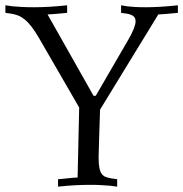

<svg xmlns="http://www.w3.org/2000/svg" viewBox="-28 -698 685 718"><path d="M346.2 -288.1Q343.8 -211.4 342.3 -168.2Q340.8 -125 340.8 -109.9Q340.8 -85.9 343.5 -71.3Q346.2 -56.6 352.1 -48.3Q357.9 -40 367.2 -36.4Q376.5 -32.7 389.2 -30.8L410.2 -27.8V0Q399.4 -1.5 384.3 -3.4Q371.6 -4.4 353 -5.6Q334.5 -6.8 310.1 -6.8Q285.2 -6.8 255.1 -5.4Q225.1 -3.9 189 0V-27.8Q201.7 -28.8 211.4 -29.8Q221.2 -30.8 229.2 -31.7Q237.3 -32.7 245.1 -33.2Q252.9 -33.7 262.2 -34.2L268.1 -295.9L118.2 -555.2Q103 -581.5 89.8 -598.4Q76.7 -615.2 64 -625.5Q51.3 -635.7 38.8 -640.4Q26.4 -645 13.2 -647L-7.8 -649.9V-678.2Q4.4 -676.3 20.5 -674.3Q34.7 -672.9 54.4 -671.9Q74.2 -670.9 100.1 -670.9Q125.5 -670.9 156 -672.6Q186.5 -674.3 223.1 -678.2V-649.9Q210.4 -648.9 200.7 -647.9Q190.9 -647 182.6 -646.2Q174.3 -645.5 166.5 -645Q158.7 -644.5 149.9 -644L321.8 -339.8H330.1L455.1 -555.2Q479 -598.1 479 -618.2Q479 -631.8 470 -638.2Q460.9 -644.5 445.8 -647L424.8 -649.9V-678.2Q434.1 -676.3 447.8 -674.3Q459.5 -672.9 476.8 -671.9Q494.1 -670.9 518.1 -670.9Q541.5 -670.9 571 -672.6Q600.6 -674.3 637.2 -678.2V-649.9Q624.5 -648.9 614.7 -647.9Q605 -647 596.7 -646.2Q588.4 -645.5 580.6 -645Q572.8 -644.5 564 -644Z"/></svg>

Font: Simonetta
Style: Regular
Weight: 400
Designer: Gayaneh Bagdasaryan
Foundry: BrownFox
Version: Version 1.001